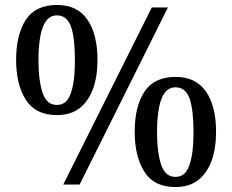

<svg xmlns="http://www.w3.org/2000/svg" viewBox="-20 -744 936 774"><path d="M301 0H235L592 -714H657L301 0ZM209 -280C152 -280 110 -301 84 -342C58 -383 45 -436 45 -503C45 -570 58 -624 84 -664C110 -704 152 -724 210 -724C265 -724 306 -704 333 -664C360 -624 373 -570 373 -503C373 -458 367 -419 355 -386C343 -353 325 -327 301 -308C276 -289 246 -280 209 -280ZM209 -321C228 -321 242 -328 253 -343C263 -357 270 -378 275 -405C280 -432 282 -465 282 -503C282 -560 277 -604 267 -635C256 -666 237 -682 210 -682C192 -682 178 -675 167 -661C156 -647 148 -627 143 -600C138 -573 135 -541 135 -503C135 -446 141 -401 152 -369C163 -337 182 -321 209 -321ZM687 10C630 10 588 -10 562 -52C536 -93 523 -146 523 -213C523 -280 536 -334 562 -374C588 -414 630 -434 688 -434C743 -434 783 -414 811 -374C838 -334 851 -280 851 -213C851 -168 845 -129 833 -96C821 -63 803 -37 779 -18C754 1 724 10 687 10ZM687 -31C706 -31 720 -38 731 -53C741 -67 748 -88 753 -115C758 -142 760 -175 760 -213C760 -270 755 -314 745 -345C734 -376 715 -392 688 -392C670 -392 656 -385 645 -371C634 -357 626 -337 621 -310C616 -283 613 -251 613 -213C613 -156 619 -111 630 -79C641 -47 660 -31 687 -31Z"/></svg>

Font: NameLogos Serif
Style: Regular
Weight: 500
Version: Version 0.1